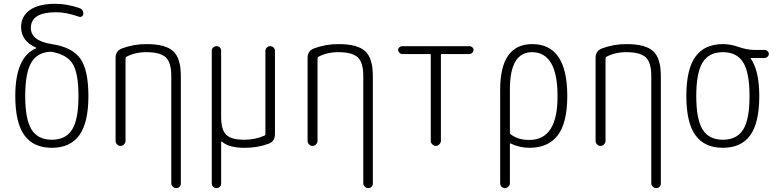

<svg xmlns="http://www.w3.org/2000/svg" viewBox="-20 -760 4040 1000"><path d="M239.3 -490.2Q172.9 -486.3 142.1 -432.6Q111.3 -378.9 111.3 -259.8Q111.3 -137.7 144.5 -85Q177.7 -32.2 250 -32.2Q322.3 -32.2 355.5 -85Q388.7 -137.7 388.7 -259.8Q388.7 -378.9 358.4 -427.7Q328.1 -476.6 248 -490.2ZM59.6 -259.8Q59.6 -461.9 167 -507.8Q171.9 -509.8 168 -511.7Q89.8 -546.9 89.8 -619.1Q89.8 -674.8 135.3 -707.5Q180.7 -740.2 268.6 -740.2Q326.2 -740.2 391.6 -718.8Q414.1 -711.9 414.1 -688.5Q414.1 -680.7 407.2 -675.3Q400.4 -669.9 391.6 -672.9Q325.2 -696.3 272.5 -696.3Q141.6 -696.3 140.6 -615.2Q140.6 -546.9 250 -530.3Q357.4 -513.7 398.9 -454.1Q440.4 -394.5 440.4 -259.8Q440.4 -121.1 393.1 -55.7Q345.7 9.8 250 9.8Q154.3 9.8 106.9 -55.7Q59.6 -121.1 59.6 -259.8Z M582 -26.4V-458Q582 -495.1 615.2 -507.8Q675.8 -530.3 742.2 -530.3Q842.8 -530.3 882.3 -493.2Q921.9 -456.1 921.9 -365.2V195.3Q921.9 206.1 915 212.9Q908.2 219.7 898.4 219.7Q887.7 219.7 879.9 212.4Q872.1 205.1 872.1 195.3V-365.2Q872.1 -433.6 843.8 -460.9Q815.4 -488.3 742.2 -488.3Q682.6 -488.3 637.7 -463.9Q633.8 -460.9 633.8 -456.1V-26.4Q633.8 -16.6 626 -8.3Q618.2 0 607.9 0Q597.7 0 589.8 -7.8Q582 -15.6 582 -26.4Z M1083 195.3V-495.1Q1083 -505.9 1090.3 -512.7Q1097.7 -519.5 1107.9 -519.5Q1118.2 -519.5 1125 -512.7Q1131.8 -505.9 1131.8 -495.1V-150.4Q1131.8 -84 1158.2 -58.1Q1184.6 -32.2 1252 -32.2Q1309.6 -32.2 1357.4 -53.7Q1362.3 -55.7 1362.3 -60.5V-494.1Q1362.3 -504.9 1369.6 -512.2Q1377 -519.5 1387.2 -519.5Q1397.5 -519.5 1404.8 -512.2Q1412.1 -504.9 1412.1 -494.1V-61.5Q1412.1 -24.4 1379.9 -11.7Q1320.3 10.7 1252 9.8Q1171.9 9.8 1135.7 -22.5Q1133.8 -23.4 1131.8 -21.5V195.3Q1131.8 206.1 1125 212.9Q1118.2 219.7 1107.9 219.7Q1097.7 219.7 1090.3 212.9Q1083 206.1 1083 195.3Z M1582 -26.4V-458Q1582 -495.1 1615.2 -507.8Q1675.8 -530.3 1742.2 -530.3Q1842.8 -530.3 1882.3 -493.2Q1921.9 -456.1 1921.9 -365.2V195.3Q1921.9 206.1 1915 212.9Q1908.2 219.7 1898.4 219.7Q1887.7 219.7 1879.9 212.4Q1872.1 205.1 1872.1 195.3V-365.2Q1872.1 -433.6 1843.8 -460.9Q1815.4 -488.3 1742.2 -488.3Q1682.6 -488.3 1637.7 -463.9Q1633.8 -460.9 1633.8 -456.1V-26.4Q1633.8 -16.6 1626 -8.3Q1618.2 0 1607.9 0Q1597.7 0 1589.8 -7.8Q1582 -15.6 1582 -26.4Z M2074.2 -478.5Q2066.4 -478.5 2060.1 -485.4Q2053.7 -492.2 2053.7 -500Q2053.7 -507.8 2060.1 -513.7Q2066.4 -519.5 2074.2 -519.5H2425.8Q2433.6 -519.5 2439.9 -513.7Q2446.3 -507.8 2446.3 -500Q2446.3 -492.2 2439.9 -485.4Q2433.6 -478.5 2425.8 -478.5H2280.3Q2276.4 -478.5 2276.4 -473.6V-26.4Q2276.4 -16.6 2268.1 -8.3Q2259.8 0 2250 0Q2240.2 0 2231.9 -7.8Q2223.6 -15.6 2223.6 -26.4V-473.6Q2223.6 -478.5 2219.7 -478.5Z M2635.7 -294.9V-69.3Q2635.7 -65.4 2639.6 -60.5Q2679.7 -30.3 2737.3 -31.2Q2884.8 -31.2 2883.8 -259.8Q2883.8 -487.3 2751 -488.3Q2635.7 -488.3 2635.7 -294.9ZM2585 194.3V-292Q2585 -530.3 2752 -530.3Q2934.6 -530.3 2934.6 -259.8Q2934.6 -121.1 2885.3 -55.7Q2835.9 9.8 2737.3 9.8Q2686.5 9.8 2639.6 -12.7Q2635.7 -14.6 2635.7 -9.8V194.3Q2635.7 204.1 2627.9 211.9Q2620.1 219.7 2609.9 219.7Q2599.6 219.7 2592.3 212.4Q2585 205.1 2585 194.3Z M3082 -26.4V-458Q3082 -495.1 3115.2 -507.8Q3175.8 -530.3 3242.2 -530.3Q3342.8 -530.3 3382.3 -493.2Q3421.9 -456.1 3421.9 -365.2V195.3Q3421.9 206.1 3415 212.9Q3408.2 219.7 3398.4 219.7Q3387.7 219.7 3379.9 212.4Q3372.1 205.1 3372.1 195.3V-365.2Q3372.1 -433.6 3343.8 -460.9Q3315.4 -488.3 3242.2 -488.3Q3182.6 -488.3 3137.7 -463.9Q3133.8 -460.9 3133.8 -456.1V-26.4Q3133.8 -16.6 3126 -8.3Q3118.2 0 3107.9 0Q3097.7 0 3089.8 -7.8Q3082 -15.6 3082 -26.4Z M3850.6 -435.1Q3817.4 -488.3 3745.1 -488.3Q3672.9 -488.3 3639.6 -435.1Q3606.4 -381.8 3606.4 -259.8Q3606.4 -137.7 3639.6 -85Q3672.9 -32.2 3745.1 -32.2Q3817.4 -32.2 3850.6 -85Q3883.8 -137.7 3883.8 -259.8Q3883.8 -381.8 3850.6 -435.1ZM3745.1 -530.3Q3785.2 -530.3 3828.1 -515.1Q3871.1 -500 3909.2 -500H3962.9Q3970.7 -500 3977.5 -493.7Q3984.4 -487.3 3984.4 -479Q3984.4 -470.7 3977.5 -464.4Q3970.7 -458 3962.9 -458H3890.6H3889.6V-456.1Q3934.6 -391.6 3934.6 -259.8Q3934.6 -121.1 3887.7 -55.7Q3840.8 9.8 3745.1 9.8Q3649.4 9.8 3602.1 -55.7Q3554.7 -121.1 3554.7 -260.3Q3554.7 -399.4 3602.1 -464.8Q3649.4 -530.3 3745.1 -530.3Z"/></svg>

Font: Rounded-L Mgen+ 1mn light
Style: Regular
Weight: 200
Designer: [Source Han Sans]
Ryoko NISHIZUKA  (kana & ideographs); Paul D. Hunt (Latin, Greek & Cyrillic); Wenlong ZHANG  (bopomofo
Version: Version 1.059.20150602